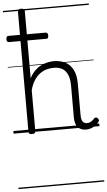

<svg xmlns="http://www.w3.org/2000/svg" viewBox="-79 -982 810 1450"><g transform="rotate(-5 325.5 -257.5)"><path d="M548 17Q528 17 512 10.5Q496 4 485.5 -8Q475 -20 469.5 -38.5Q464 -57 464 -82V-326Q464 -393 435.5 -431Q407 -469 343 -469Q315 -469 288.5 -461Q262 -453 238.5 -435.5Q215 -418 196 -388.5Q177 -359 165 -315V-4Q165 6 158.5 10.5Q152 15 138 15Q125 15 119 10.5Q113 6 113 -4V-916Q113 -926 119 -930.5Q125 -935 138 -935Q152 -935 158.5 -930.5Q165 -926 165 -916V-405Q182 -438 203 -459.5Q224 -481 248.5 -494Q273 -507 299 -513Q325 -519 350 -519Q398 -519 435.5 -500Q473 -481 494.5 -440.5Q516 -400 516 -334V-94Q516 -74 520.5 -60Q525 -46 534.5 -38.5Q544 -31 558 -31Q569 -31 578.5 -34Q588 -37 598 -44.5Q608 -52 617 -62Q624 -68 630.5 -67.5Q637 -67 643 -60Q649 -54 650.5 -47.5Q652 -41 647 -34Q636 -19 619.5 -7Q603 5 585 11Q567 17 548 17ZM27 -692Q16 -692 12 -698Q8 -704 8 -714Q8 -725 12 -732Q16 -739 27 -739H306Q318 -739 321.5 -732Q325 -725 325 -714Q325 -704 321.5 -698Q318 -692 306 -692ZM0 410H651V420H0ZM0 -20H651V0H0ZM0 -505H651V-500H0ZM0 -930H651V-920H0Z"/></g></svg>

Font: Playwrite DE Grund Guides
Style: Regular
Weight: 400
Designer: Veronika Burian, José Scaglione
Foundry: TypeTogether
Version: Version 1.003